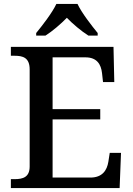

<svg xmlns="http://www.w3.org/2000/svg" viewBox="-20 -951 671 971"><path d="M163 -784V-771H210C245 -793 288 -830 318 -861C348 -830 392 -793 427 -771H474V-784C443 -822 393 -886 372 -931H265C244 -886 194 -822 163 -784ZM35 0H585L592 -178H535L528 -133C521 -89 497 -53 437 -53H246V-347H487V-399H246V-661H412C470 -661 491 -626 496 -581L501 -536H558L554 -714H35V-669H54C95 -669 130 -660 130 -600V-109C130 -55 96 -45 54 -45H35Z"/></svg>

Font: Noto Serif Ethiopic Medium
Style: Regular
Weight: 500
Designer: Monotype Design Team
Foundry: Monotype Imaging Inc.
Version: Version 2.102